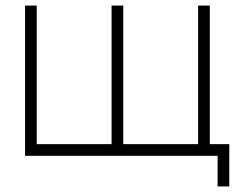

<svg xmlns="http://www.w3.org/2000/svg" viewBox="-20 -560 854 690"><path d="M804 110V-42H734V-540H692V-42H423V-540H381V-42H112V-540H70V0H762V110Z"/></svg>

Font: Vela Sans ExtLt
Style: Regular
Weight: 200
Designer: Principal design: Mikhail Sharanda - project Manrope.
Design modification: Ravid Balaliev
Foundry: Mikhail Sharanda
Version: Version 1.001